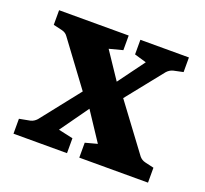

<svg xmlns="http://www.w3.org/2000/svg" viewBox="-83 -520 658 617"><g transform="rotate(20 246.0 -211.5)"><path d="M19 0V-51L56 -58Q68 -61 77 -71L208 -237H249L340 -361L299 -373V-423H465V-373L432 -366Q420 -363 411 -353L284 -194H246L152 -62L202 -51V0ZM244 0V-51L285 -62L205 -183H197L71 -353Q64 -363 51 -366L21 -373V-423H259V-373L213 -361L292 -243H300L428 -71Q436 -61 449 -58L479 -51V0Z"/></g></svg>

Font: Rasa
Style: Regular
Weight: 400
Designer: Anna Giedrys (Yrsa+Rasa design), David Brezina (Yrsa art-direction, Rasa art-direction, design)
Foundry: Rosetta Type Foundry
Version: Version 2.004